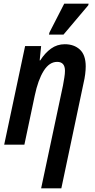

<svg xmlns="http://www.w3.org/2000/svg" viewBox="-20 -795 524 1055"><path d="M326 -325Q330 -347 333.5 -368.5Q337 -390 337 -406Q337 -455 294 -455Q251 -455 220 -405.5Q189 -356 171 -270L114 0H3L118 -542H206L198 -463H201Q227 -504 260.5 -528Q294 -552 336 -552Q387 -552 419 -522.5Q451 -493 451 -430Q451 -411 448 -387Q445 -363 439 -338L317 240H206ZM249 -605 252 -617 333 -775H467L465 -766L329 -605Z"/></svg>

Font: Noto Sans Condensed SemiBold
Style: Italic
Weight: 600
Width: 3
Italic angle: -12°
Designer: Monotype Design Team
Foundry: Monotype Imaging Inc.
Version: Version 2.013; ttfautohint (v1.8.4.7-5d5b)